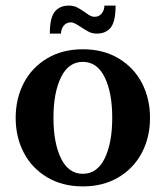

<svg xmlns="http://www.w3.org/2000/svg" viewBox="-20 -656 592 686"><path d="M36 -235Q36 -304 65 -359.5Q94 -415 148.5 -447.5Q203 -480 276 -480Q349 -480 403.5 -447.5Q458 -415 487 -359.5Q516 -304 516 -235Q516 -166 487 -110.5Q458 -55 403.5 -22.5Q349 10 276 10Q203 10 148.5 -22.5Q94 -55 65 -110.5Q36 -166 36 -235ZM381 -235Q381 -325 354 -380Q327 -435 276 -435Q225 -435 198 -380Q171 -325 171 -235Q171 -145 198 -90Q225 -35 276 -35Q327 -35 354 -90Q381 -145 381 -235ZM226 -636Q243 -636 255.5 -629.5Q268 -623 284 -612Q286 -610 297 -603Q308 -596 318 -596Q334 -596 343.5 -608Q353 -620 353 -636H393Q393 -580 376 -558Q359 -536 326 -536Q310 -536 298 -542Q286 -548 268 -560Q259 -566 250 -571Q241 -576 233 -576Q217 -576 207.5 -564Q198 -552 198 -536H158Q158 -592 175.5 -614Q193 -636 226 -636Z"/></svg>

Font: Philosopher
Style: Bold
Weight: 700
Designer: Jovanny Lemonad
Foundry: Jovanny Lemonad
Version: Version 2.000